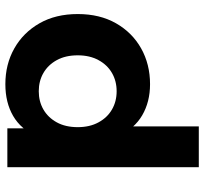

<svg xmlns="http://www.w3.org/2000/svg" viewBox="-43 -543 780 734"><g transform="rotate(-90 347.0 -176.0)"><path d="M392.1 7.6Q324.7 7.6 273.3 -22.3Q222 -52.2 193.7 -113.5Q165.3 -174.8 165.3 -268.8Q165.3 -364.2 192.5 -425.1Q219.6 -486.1 270.8 -515.8Q321.9 -545.5 392.1 -545.5Q468.3 -545.5 528.9 -511.3Q589.5 -477.1 624.9 -415.1Q660.3 -353.2 660.3 -268.8Q660.3 -184.4 624.9 -122.4Q589.5 -60.4 528.9 -26.4Q468.3 7.6 392.1 7.6ZM74.7 194V-537.9H223.3V-427.7L220.7 -268.2L230.7 -108.6V194ZM365.2 -120.1Q404.1 -120.1 434.9 -137.9Q465.8 -155.6 484.1 -189.3Q502.5 -222.9 502.5 -268.8Q502.5 -315.6 484.1 -349Q465.8 -382.3 434.9 -400.1Q404.1 -417.8 365.2 -417.8Q326.3 -417.8 295.5 -400.1Q264.6 -382.3 246.3 -349Q227.9 -315.6 227.9 -268.8Q227.9 -222.9 246.3 -189.3Q264.6 -155.6 295.5 -137.9Q326.3 -120.1 365.2 -120.1Z"/></g></svg>

Font: Montserrat Thin
Style: Regular
Weight: 100
Designer: Julieta Ulanovsky
Foundry: Julieta Ulanovsky
Version: Version 9.000